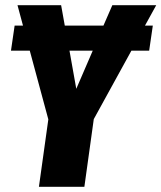

<svg xmlns="http://www.w3.org/2000/svg" viewBox="-20 -715 618 735"><path d="M535 -617H565L551 -521H483L339 -259L303 0H129L165 -258L94 -521H22L36 -617H68L47 -695H214L228 -617H376L410 -695H578ZM272 -375 335 -521H246Z"/></svg>

Font: Fira Sans Extra Condensed ExtraBold
Style: Italic
Weight: 800
Width: 3
Italic angle: -8°
Designer: Carrois Corporate & Edenspiekermann AG
Foundry: Carrois Corporate GbR & Edenspiekermann AG
Version: Version 4.203